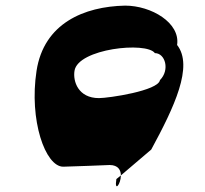

<svg xmlns="http://www.w3.org/2000/svg" viewBox="-20 -729 730 683"><path d="M110 -477C83 -302 141 -136 205 -136C223 -136 370 -142 370 -142C401 -142 410 -123 410 -105L518 -197C600 -348 669 -494 610 -569C622 -648 518 -709 425 -709C279 -706 136 -646 110 -477ZM245 -477C257 -556 501 -582 531 -540C568 -540 585 -480 549 -444C543 -406 366 -380 332 -380C258 -380 239 -440 245 -477ZM394 -92C386 -43 410 -74 410 -105Z"/></svg>

Font: Ampere
Style: SCIta
Weight: 400
Version: Version 1